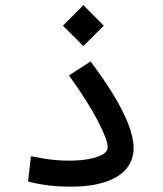

<svg xmlns="http://www.w3.org/2000/svg" viewBox="-20 -716 626 739"><path d="M252.4 2.4Q222.7 2.4 195.6 0.5Q168.5 -1.5 142.1 -5.9Q115.7 -10.3 87.9 -17.1L99.1 -114.7Q128.4 -108.9 152.6 -105Q176.8 -101.1 200 -99.4Q223.1 -97.7 250 -97.7Q282.2 -97.7 315.7 -102.8Q349.1 -107.9 371.8 -119.6Q394.5 -131.3 394.5 -150.4Q394.5 -177.2 356.2 -251.2Q317.9 -325.2 245.6 -425.8L328.6 -479.5Q379.4 -412.1 416.5 -351.3Q453.6 -290.5 473.9 -238.5Q494.1 -186.5 494.1 -145.5Q494.1 -99.1 465.8 -65.9Q437.5 -32.7 383.5 -15.1Q329.6 2.4 252.4 2.4ZM300.8 -538.6 222.2 -617.2 300.8 -696.3 379.4 -617.2Z"/></svg>

Font: Cascadia Code
Style: Regular
Weight: 400
Designer: Aaron Bell
Foundry: Saja Typeworks
Version: Version 2404.023